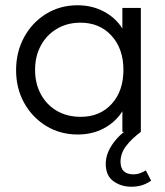

<svg xmlns="http://www.w3.org/2000/svg" viewBox="-20 -500 625 728"><path d="M275 10Q208 10 155 -22.5Q102 -55 71.5 -110Q41 -165 41 -234Q41 -303 71.5 -359Q102 -415 155 -447.5Q208 -480 274 -480Q329 -480 373.5 -456.5Q418 -433 444 -392V-470H514V0H444V-78Q418 -37 374 -13.5Q330 10 275 10ZM286 -57Q359 -57 403.5 -106Q448 -155 448 -235Q448 -315 403 -364.5Q358 -414 285 -414Q235 -414 196 -391Q157 -368 135 -327.5Q113 -287 113 -235Q113 -183 135 -142.5Q157 -102 196 -79.5Q235 -57 286 -57ZM478 208Q439 208 410 187Q381 166 381 121Q381 84 406 47.5Q431 11 474 -18L514 0Q478 27 457.5 54.5Q437 82 437 113Q437 161 486 161Q500 161 511.5 156.5Q523 152 533 146L553 185Q539 195 521 201.5Q503 208 478 208Z"/></svg>

Font: Outfit Light
Style: Regular
Weight: 300
Designer: Rodrigo Fuenzalida
Foundry: fragTYPE
Version: Version 1.100; ttfautohint (v1.8.4.7-5d5b)